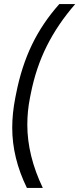

<svg xmlns="http://www.w3.org/2000/svg" viewBox="-20 -720 389 942"><path d="M40 -93Q40 -164 55 -240L59 -260Q85 -393 136.5 -500Q188 -607 271 -700H349Q263 -601 209.5 -494Q156 -387 131 -260L127 -240Q114 -175 114 -108Q114 43 190 202H112Q40 55 40 -93Z"/></svg>

Font: Bai Jamjuree
Style: Italic
Weight: 400
Italic angle: -10°
Version: Version 1.000; ttfautohint (v1.6)